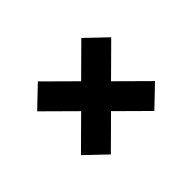

<svg xmlns="http://www.w3.org/2000/svg" viewBox="-91 -741 781 781"><g transform="rotate(45 299.5 -350.0)"><path d="M386 -350 510 -225 426 -137 300 -264 174 -137 90 -225 214 -350 90 -475 174 -563 300 -436 426 -563 510 -475Z"/></g></svg>

Font: mBank
Style: Bold
Weight: 700
Designer: Julieta Ulanovsky
Foundry: Julieta Ulanovsky
Version: Version 7.200